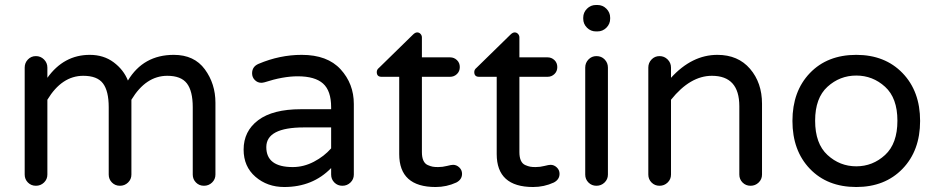

<svg xmlns="http://www.w3.org/2000/svg" viewBox="-20 -740 3758 770"><path d="M677 -520Q759 -520 801.5 -462Q844 -404 844 -328V-40Q844 -21 830.5 -8Q817 5 798 5Q779 5 766 -8Q753 -21 753 -40V-310Q753 -375 729.5 -405.5Q706 -436 651 -436Q565 -436 507 -340V-40Q507 -21 493.5 -8Q480 5 461 5Q442 5 429 -8Q416 -21 416 -40V-310Q416 -375 393 -405.5Q370 -436 314 -436Q228 -436 170 -340V-40Q170 -21 156.5 -8Q143 5 124 5Q105 5 92 -8Q79 -21 79 -40V-469Q79 -488 92 -501.5Q105 -515 124 -515Q143 -515 156.5 -501.5Q170 -488 170 -469V-428Q236 -520 340 -520Q396 -520 436 -490Q476 -460 493 -417Q555 -520 677 -520Z M1190 -520Q1293 -520 1346 -462Q1399 -404 1399 -323V-40Q1399 -21 1385.5 -8Q1372 5 1353 5Q1334 5 1321 -8Q1308 -21 1308 -40V-66Q1234 10 1120 10Q1052 10 1004.5 -31Q957 -72 957 -140Q957 -214 1015.5 -258Q1074 -302 1187 -302H1308V-310Q1308 -376 1275.5 -405Q1243 -434 1174 -434Q1115 -434 1041 -410Q1033 -408 1028 -408Q1013 -408 1002 -419Q991 -430 991 -446Q991 -473 1017 -484Q1102 -520 1190 -520ZM1154 -70Q1198 -70 1239 -91.5Q1280 -113 1308 -145V-229H1199Q1048 -229 1048 -150Q1048 -70 1154 -70Z M1797 -79Q1811 -79 1822 -68.5Q1833 -58 1833 -43Q1833 -20 1810 -8Q1771 10 1727 10Q1581 10 1581 -122V-432H1510Q1491 -432 1491 -451Q1491 -461 1500 -468L1636 -601Q1645 -610 1653 -610Q1661 -610 1666.5 -604Q1672 -598 1672 -590V-510H1785Q1801 -510 1812.5 -499Q1824 -488 1824 -471Q1824 -454 1812.5 -443Q1801 -432 1785 -432H1672V-130Q1672 -109 1678 -96Q1684 -83 1695.5 -78Q1707 -73 1715.5 -71.5Q1724 -70 1737 -70Q1755 -70 1772.5 -74.5Q1790 -79 1797 -79Z M2188 -79Q2202 -79 2213 -68.5Q2224 -58 2224 -43Q2224 -20 2201 -8Q2162 10 2118 10Q1972 10 1972 -122V-432H1901Q1882 -432 1882 -451Q1882 -461 1891 -468L2027 -601Q2036 -610 2044 -610Q2052 -610 2057.5 -604Q2063 -598 2063 -590V-510H2176Q2192 -510 2203.5 -499Q2215 -488 2215 -471Q2215 -454 2203.5 -443Q2192 -432 2176 -432H2063V-130Q2063 -109 2069 -96Q2075 -83 2086.5 -78Q2098 -73 2106.5 -71.5Q2115 -70 2128 -70Q2146 -70 2163.5 -74.5Q2181 -79 2188 -79Z M2372 -515Q2392 -515 2405 -501.5Q2418 -488 2418 -469V-40Q2418 -21 2404.5 -8Q2391 5 2372 5Q2353 5 2340 -8Q2327 -21 2327 -40V-469Q2327 -488 2340 -501.5Q2353 -515 2372 -515ZM2427 -669V-665Q2427 -644 2412 -629Q2397 -614 2376 -614H2370Q2349 -614 2334 -629Q2319 -644 2319 -665V-669Q2319 -690 2334 -705Q2349 -720 2370 -720H2376Q2397 -720 2412 -705Q2427 -690 2427 -669Z M2857 -520Q2940 -520 2988 -464Q3036 -408 3036 -324V-40Q3036 -21 3022.5 -8Q3009 5 2990 5Q2971 5 2958 -8Q2945 -21 2945 -40V-314Q2945 -436 2835 -436Q2748 -436 2671 -340V-40Q2671 -21 2657.5 -8Q2644 5 2625 5Q2606 5 2593 -8Q2580 -21 2580 -40V-469Q2580 -488 2593 -501.5Q2606 -515 2625 -515Q2644 -515 2657.5 -501.5Q2671 -488 2671 -469V-428Q2755 -520 2857 -520Z M3414 -520Q3529 -520 3599.5 -447Q3670 -374 3670 -255Q3670 -136 3599.5 -63Q3529 10 3414 10Q3298 10 3228 -63Q3158 -136 3158 -255Q3158 -374 3228 -447Q3298 -520 3414 -520ZM3579 -256Q3579 -347 3529.5 -392Q3480 -437 3414 -437Q3348 -437 3298.5 -392Q3249 -347 3249 -256Q3249 -164 3298.5 -118.5Q3348 -73 3414 -73Q3480 -73 3529.5 -118.5Q3579 -164 3579 -256Z"/></svg>

Font: Varela Round
Style: Regular
Weight: 400
Designer: Joe Prince
Foundry: Joe Prince
Version: Version 1.000